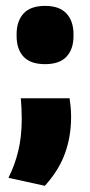

<svg xmlns="http://www.w3.org/2000/svg" viewBox="-20 -498 298 636"><path d="M210.5 -172.5Q212.5 -159 214 -143.8Q215.5 -128.5 215.5 -111Q215.5 -45.5 195 10.8Q174.5 67 128.5 117.5L8 91Q29 49.5 40.5 2Q52 -45.5 52 -104.5Q52 -122.5 51.2 -138.2Q50.5 -154 49 -172.5ZM129.5 -285.5Q81 -285.5 58 -310.2Q35 -335 35 -379V-384.5Q35 -428 58 -453.2Q81 -478.5 129.5 -478.5Q177 -478.5 200.2 -453.2Q223.5 -428 223.5 -384.5V-379Q223.5 -335 200.2 -310.2Q177 -285.5 129.5 -285.5Z"/></svg>

Font: Anek Tamil Medium ExtraBold
Style: Regular
Weight: 800
Version: Version 1.003